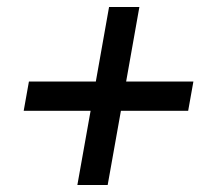

<svg xmlns="http://www.w3.org/2000/svg" viewBox="-20 -531 624 551"><path d="M202 0 240 -213H48L63 -297H255L293 -511H380L342 -297H535L520 -213H327L289 0Z"/></svg>

Font: Archivo VF Beta
Style: Italic
Weight: 400
Italic angle: -10°
Designer: Hector Gatti
Foundry: Omnibus-Type
Version: Version 1.002